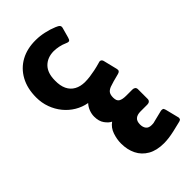

<svg xmlns="http://www.w3.org/2000/svg" viewBox="-66 -820 1421 1421"><g transform="rotate(45 644.0 -109.5)"><path d="M339 211Q245 211 176.5 173.5Q108 136 71.5 69Q35 2 36 -88Q36 -129 46 -174.5Q56 -220 72 -258Q81 -281 90.5 -288.5Q100 -296 116 -291L192 -270Q211 -265 215.5 -257Q220 -249 212 -231Q199 -202 193.5 -174Q188 -146 188 -122Q189 -56 229.5 -16Q270 24 349 24Q403 25 439.5 7.5Q476 -10 495 -44.5Q514 -79 514 -126Q514 -153 510.5 -178.5Q507 -204 501 -234Q495 -264 485 -298Q479 -313 485 -322.5Q491 -332 507 -335L613 -361Q627 -364 634 -358Q641 -352 644 -340Q653 -304 660 -279Q667 -254 674 -235Q685 -209 700.5 -200Q716 -191 743 -191Q778 -191 789.5 -211Q801 -231 801 -270V-334Q801 -348 808 -356.5Q815 -365 829 -365H930Q943 -365 950.5 -356.5Q958 -348 958 -334V-262Q958 -228 973.5 -209.5Q989 -191 1024 -191Q1053 -191 1070.5 -205Q1088 -219 1088 -249Q1088 -256 1087.5 -264Q1087 -272 1084 -281L1062 -370Q1061 -373 1061 -376Q1061 -379 1061 -382Q1061 -394 1068 -397.5Q1075 -401 1082 -403L1186 -429Q1188 -430 1190.5 -430Q1193 -430 1194 -430Q1205 -430 1209.5 -422.5Q1214 -415 1216 -404L1234 -329Q1241 -298 1244.5 -270.5Q1248 -243 1248 -218Q1248 -143 1219 -92.5Q1190 -42 1139.5 -17Q1089 8 1024 8Q980 8 934.5 -7.5Q889 -23 863 -60Q852 -36 821.5 -14Q791 8 742 8Q716 8 689 -2Q662 -12 640 -32Q631 19 604.5 63.5Q578 108 537.5 141Q497 174 446.5 192.5Q396 211 339 211Z"/></g></svg>

Font: Rubik ExtraBold
Style: Regular
Weight: 800
Designer: Hubert and Fischer
Foundry: Hubert and Fischer
Version: Version 2.300;gftools[0.9.30]